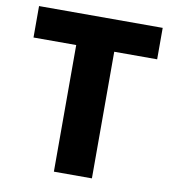

<svg xmlns="http://www.w3.org/2000/svg" viewBox="-83 -817 806 890"><g transform="rotate(10 320.0 -372.0)"><path d="M230 0H409V-596H611V-744H29V-596H230Z"/></g></svg>

Font: Noto Sans Korean Black
Style: Bold
Weight: 900
Designer: Ryoko NISHIZUKA (kana & ideographs); Paul D. Hunt (Latin, Greek & Cyrillic); Wenlong ZHANG (bopomofo); Sandoll Communica
Foundry: Adobe Systems Incorporated
Version: Version 1.000;PS 1;hotconv 1.0.78;makeotf.lib2.5.61930